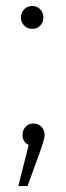

<svg xmlns="http://www.w3.org/2000/svg" viewBox="-20 -485 223 650"><path d="M88.9 -464.8Q106 -464.8 116.5 -453.1Q127 -441.4 127 -425.8Q127 -410.2 116.5 -398.7Q106 -387.2 88.9 -387.2Q72.3 -387.2 61.5 -398.7Q50.8 -410.2 50.8 -425.8Q50.8 -441.4 61.5 -453.1Q72.3 -464.8 88.9 -464.8ZM92.8 -66.9Q109.9 -66.9 120.4 -55.7Q130.9 -44.4 130.9 -27.8Q130.9 -16.1 118.2 21L73.2 145H42L77.1 5.9Q56.2 -4.9 56.2 -27.8Q56.2 -44.4 66.7 -55.7Q77.1 -66.9 92.8 -66.9Z"/></svg>

Font: Fira Sans Compressed ExtraLight
Style: Regular
Weight: 250
Width: 1
Designer: Carrois Corporate & Edenspiekermann AG
Foundry: Carrois Corporate GbR & Edenspiekermann AG
Version: Version 4.203;PS 004.203;hotconv 1.0.88;makeotf.lib2.5.64775